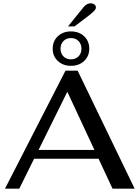

<svg xmlns="http://www.w3.org/2000/svg" viewBox="-20 -1135 840 1155"><path d="M573 -180H185L96 0H10L374 -710H447L790 0H657ZM548 -233 385 -583 212 -233ZM482 -1091Q501 -1115 524 -1115Q539 -1115 548 -1108Q557 -1101 557 -1090Q557 -1080 545 -1068Q533 -1056 506 -1035L428 -976H389ZM297 -842Q297 -888 328 -917Q359 -946 407 -946Q455 -946 486 -917Q517 -888 517 -842Q517 -797 486 -768Q455 -739 407 -739Q359 -739 328 -768Q297 -797 297 -842ZM470 -842Q470 -870 452.5 -888Q435 -906 407 -906Q379 -906 361.5 -888Q344 -870 344 -842Q344 -814 361.5 -796Q379 -778 407 -778Q435 -778 452.5 -796Q470 -814 470 -842Z"/></svg>

Font: Fahkwang Medium
Style: Regular
Weight: 500
Version: Version 1.000; ttfautohint (v1.6)